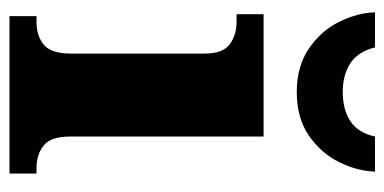

<svg xmlns="http://www.w3.org/2000/svg" viewBox="-223 -588 811 405"><g transform="rotate(90 182.5 -385.5)"><path d="M14 0V-57H26Q56 -57 74.5 -72.5Q93 -88 93 -130V-412Q93 -450 73.5 -464.5Q54 -479 26 -479H10V-536H268V-128Q268 -87 287 -72Q306 -57 335 -57H346V0ZM174 -606Q120 -606 82.5 -631.5Q45 -657 26 -695.5Q7 -734 6 -771H80Q89 -735 113.5 -719Q138 -703 174 -703Q211 -703 235.5 -719Q260 -735 268 -771H342Q341 -734 322 -695.5Q303 -657 266 -631.5Q229 -606 174 -606Z"/></g></svg>

Font: Noto Serif ExtraBold
Style: Regular
Weight: 800
Designer: Monotype Design Team
Foundry: Monotype Imaging Inc.
Version: Version 2.014